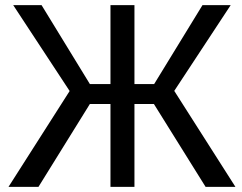

<svg xmlns="http://www.w3.org/2000/svg" viewBox="-20 -731 948 751"><path d="M582 -324.2H505.9V0H412.1V-324.2H331.5L130.4 0H13.2L252.4 -375L31.7 -710.9H142.6L331.5 -402.3H412.1V-710.9H505.9V-402.3H583L772 -710.9H882.3L661.6 -375.5L900.9 0H784.2Z"/></svg>

Font: Noboto
Style: Regular
Weight: 400
Designer: Google
Version: Version 2.001101; 2014